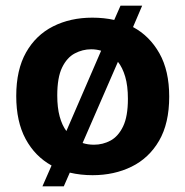

<svg xmlns="http://www.w3.org/2000/svg" viewBox="-20 -601 650 674"><path d="M129 53 161 -20Q103 -52 70 -113Q37 -174 37 -264Q37 -356 71.5 -417Q106 -478 166.5 -508.5Q227 -539 304 -539Q345 -539 381 -531L403 -581H479L447 -506Q505 -475 539.5 -414Q574 -353 574 -262Q574 -168 538.5 -107Q503 -46 442 -16Q381 14 305 14Q263 14 225 5L204 53ZM181 -266Q181 -223 189.5 -192Q198 -161 213 -141L335 -423Q318 -428 300 -428Q270 -428 242.5 -413.5Q215 -399 198 -364Q181 -329 181 -266ZM310 -93Q341 -93 368 -107.5Q395 -122 412 -157Q429 -192 429 -254Q429 -300 419.5 -332Q410 -364 394 -384L270 -99Q288 -93 310 -93Z"/></svg>

Font: Bricolage Grotesque 10pt Bricolage Grotesque 10pt Regular
Style: Bold
Weight: 700
Designer: Mathieu Triay
Foundry: Atelier Triay
Version: Version 1.000; ttfautohint (v1.8.4.7-5d5b);gftools[0.9.32]